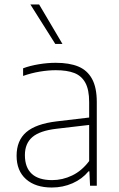

<svg xmlns="http://www.w3.org/2000/svg" viewBox="-20 -828 530 856"><path d="M411.5 -373V0H381.5L378.5 -64H374.5Q346.5 -30 303.5 -11Q260.5 8 211 8Q138 8 96 -29.2Q54 -66.5 54 -133.5Q54 -201.5 97.2 -238.8Q140.5 -276 233.5 -287L377.5 -304V-373Q377.5 -428 360.5 -459Q343.5 -490 311.2 -502.5Q279 -515 228.5 -515Q195.5 -515 157.8 -508.8Q120 -502.5 83 -489.5V-523.5Q113.5 -535 152.8 -541.5Q192 -548 228.5 -548Q289 -548 329 -531.5Q369 -515 390.2 -476.5Q411.5 -438 411.5 -373ZM377.5 -110V-271L232.5 -254Q158 -245.5 124.5 -217Q91 -188.5 91 -136.5Q91 -81.5 121.5 -53.2Q152 -25 212.5 -25Q259 -25 302 -45.8Q345 -66.5 377.5 -110ZM226.5 -632 115.5 -808H154.5L258.5 -632Z"/></svg>

Font: Encode Sans Thin
Style: Regular
Weight: 250
Designer: Multiple Designers
Foundry: Impallari Type
Version: Version 2.000